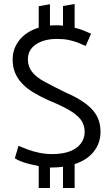

<svg xmlns="http://www.w3.org/2000/svg" viewBox="-20 -822 553 957"><path d="M173 115V6Q149 1 126.5 -4.5Q104 -10 85 -17.5Q66 -25 54 -33L72 -95Q91 -87 117.5 -77Q144 -67 176 -60.5Q208 -54 239 -54Q293 -54 329 -68Q365 -82 383.5 -107.5Q402 -133 402 -164Q402 -201 381.5 -227Q361 -253 321 -275.5Q281 -298 222 -322Q178 -342 144.5 -362.5Q111 -383 88.5 -407.5Q66 -432 54.5 -461Q43 -490 43 -525Q43 -580 77 -622.5Q111 -665 173 -684V-791L229 -801V-695Q237 -695 244.5 -695.5Q252 -696 260 -696Q269 -696 277 -695.5Q285 -695 294 -694V-792L352 -802V-684Q376 -678 396.5 -670Q417 -662 434 -654L407 -593Q390 -601 369.5 -609Q349 -617 323.5 -622.5Q298 -628 264 -628Q200 -628 159.5 -601Q119 -574 119 -526Q119 -490 140 -463.5Q161 -437 201.5 -415Q242 -393 301 -364Q345 -345 378 -325Q411 -305 434 -282Q457 -259 469 -230.5Q481 -202 481 -165Q481 -109 447.5 -66.5Q414 -24 352 -4V115H294V9Q281 11 267.5 12Q254 13 240 13H229V115Z"/></svg>

Font: Catamaran
Style: Regular
Weight: 400
Designer: Pria Ravichandran
Version: Version 2.000